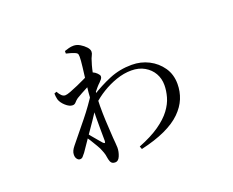

<svg xmlns="http://www.w3.org/2000/svg" viewBox="-106 -759 1212 999"><g transform="rotate(-20 500.0 -259.5)"><path d="M524 29Q595 1 640 -30.5Q685 -62 710 -95.5Q735 -129 744.5 -163Q754 -197 754 -228Q754 -264 737.5 -293Q721 -322 690 -340Q659 -358 617 -358Q576 -358 534 -343.5Q492 -329 454.5 -306Q417 -283 389 -256V-300Q447 -337 505 -361Q563 -385 629 -385Q680 -385 723 -363Q766 -341 793 -302Q820 -263 820 -210Q820 -168 804.5 -130Q789 -92 755 -58.5Q721 -25 665 1Q609 27 530 45ZM210 -15Q201 -15 194 -24Q187 -33 187 -47Q187 -59 192 -69.5Q197 -80 206 -91Q254 -150 299 -205.5Q344 -261 383 -323V-249Q363 -218 338 -181Q313 -144 287.5 -108Q262 -72 241 -40Q232 -29 226 -22Q220 -15 210 -15ZM377 63Q363 63 356.5 56Q350 49 347 35Q345 20 342 8Q339 -4 333 -18Q329 -30 318 -48.5Q307 -67 294.5 -87.5Q282 -108 269 -123L281 -139Q291 -126 305 -109Q319 -92 331.5 -77.5Q344 -63 350 -56Q363 -43 363 -62Q363 -84 362.5 -119Q362 -154 362.5 -195.5Q363 -237 366 -276Q369 -327 375 -375Q381 -423 385.5 -460.5Q390 -498 390 -517Q390 -531 386 -535.5Q382 -540 372 -544Q364 -547 353 -550.5Q342 -554 328 -557V-571Q340 -575 352.5 -578.5Q365 -582 379 -582Q397 -582 414.5 -571.5Q432 -561 444.5 -547.5Q457 -534 457 -521Q457 -511 451 -500.5Q445 -490 439 -468Q435 -457 430 -436Q425 -415 419.5 -389Q414 -363 409.5 -335Q405 -307 403 -282Q401 -242 402 -199.5Q403 -157 405.5 -120.5Q408 -84 409 -61Q410 -44 411.5 -31.5Q413 -19 413 -6Q413 17 403.5 40Q394 63 377 63ZM270 -292Q252 -292 231.5 -310.5Q211 -329 205 -349Q203 -358 202 -366Q201 -374 201 -382L214 -387Q223 -371 232 -362.5Q241 -354 252 -354Q261 -354 281 -361.5Q301 -369 326 -380Q351 -391 371.5 -401Q392 -411 401 -416Q409 -419 414.5 -420Q420 -421 428 -416Q438 -412 448.5 -401.5Q459 -391 459 -384Q459 -376 454 -369.5Q449 -363 441 -355Q433 -348 423.5 -337Q414 -326 405 -314.5Q396 -303 389 -291L392 -337Q395 -342 398 -351.5Q401 -361 404 -369Q388 -362 370.5 -353Q353 -344 336.5 -335Q320 -326 307 -318Q296 -310 288.5 -301Q281 -292 270 -292Z"/></g></svg>

Font: Noto Serif JP ExtraLight
Style: Regular
Weight: 400
Version: Version 2.003-H1;hotconv 1.1.1;makeotfexe 2.6.0